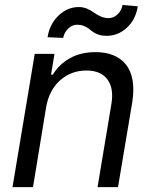

<svg xmlns="http://www.w3.org/2000/svg" viewBox="-20 -766 625 786"><path d="M169 -328.1 115.1 0H31.2L122.2 -545.5H203.1L188.9 -460.2H196Q222.7 -503.6 266.9 -528.1Q311.1 -552.6 370.7 -552.6Q412.3 -552.6 443.7 -540Q475.1 -527.3 495.6 -501.8Q516 -476.2 522.7 -437.5Q529.5 -398.8 521.3 -346.6L463.1 0H379.3L436.1 -340.9Q446.7 -404.8 419.6 -441.1Q392.4 -477.3 333.8 -477.3Q271.7 -477.3 226.6 -437.7Q181.5 -398.1 169 -328.1ZM238.6 -610.8 174.7 -613.6Q183.2 -667.6 219.8 -702.4Q256.4 -737.2 302.6 -737.2Q320.7 -737.2 337.2 -730.1Q353.7 -723 364.7 -714.5Q375.7 -706 391.7 -698.9Q407.7 -691.8 424.7 -691.8Q445 -691.8 461.6 -707.6Q478.3 -723.4 481.5 -745.7L544 -740.1Q535.5 -685.7 499.3 -652.5Q463.1 -619.3 416.2 -619.3Q398.1 -619.3 384.1 -623.9Q370 -628.6 360.8 -635.3Q351.6 -642 342.9 -648.8Q334.2 -655.5 322.3 -660.2Q310.4 -664.8 295.5 -664.8Q275.6 -664.8 259.2 -649.1Q242.9 -633.5 238.6 -610.8Z"/></svg>

Font: Karasuma Gothic
Style: Italic
Weight: 400
Italic angle: -9.39999°
Designer: Rasmus Andersson / Ryoko Nishizuka
Foundry: Genbu
Version: Version 1.00